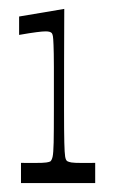

<svg xmlns="http://www.w3.org/2000/svg" viewBox="-20 -817 257 429"><path d="M26.9 -408V-453.1Q35.6 -453 43.4 -452.9Q51.3 -452.9 56.6 -452.9Q77.6 -452.9 83.9 -454Q90.3 -455.1 92.6 -456.4Q96 -459.6 97.6 -467.1Q99.3 -474.7 99.9 -498.4Q100.4 -522.1 100.4 -573.7Q100.4 -634.1 100.4 -667.6Q100.3 -701 99.6 -716.4Q99 -731.9 98.2 -736.1Q97.4 -740.4 96 -742.6Q93 -746.9 82 -746.9Q75 -746.9 61.4 -745.1Q47.7 -743.4 22.7 -739V-780.1L123.6 -797.1Q123.3 -738.9 123.2 -682Q123.1 -625.1 123.1 -573.7Q123.1 -522.1 123.7 -498.4Q124.3 -474.6 125.6 -466.9Q126.9 -459.3 130.1 -457Q133.3 -455.1 139.5 -454Q145.7 -452.9 164 -452.9Q169.4 -452.9 177.1 -452.9Q184.9 -453 192.7 -453.1V-408Z"/></svg>

Font: Ojuju ExtraLight
Style: Regular
Weight: 200
Designer: Chisaokwu Joboson, Mirko Velimirovic
Foundry: Udi Foundry
Version: Version 1.000